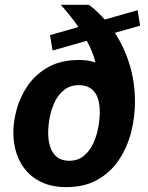

<svg xmlns="http://www.w3.org/2000/svg" viewBox="-20 -760 607 790"><path d="M252.1 10Q184.9 10 136.1 -18.1Q87.3 -46.2 61.2 -97.2Q35 -148.1 35 -216.1Q35 -260.5 49.1 -311.8Q63.2 -363 95 -408.9Q126.8 -454.8 178.8 -484Q230.8 -513.2 306 -513.2Q379.6 -513.2 418 -474.4Q456.4 -435.5 461.4 -364.2L381.6 -448.1Q378.2 -499.8 357.6 -549.4Q337 -599.1 304 -646.9Q271.1 -694.8 230 -740.3H345.9Q402 -697.8 444.6 -636.7Q487.2 -575.6 511.3 -500.6Q535.4 -425.6 535.4 -341.2Q535.4 -278.6 519.6 -216.4Q503.8 -154.2 469.9 -103.1Q436.1 -51.9 382.3 -21Q328.5 10 252.1 10ZM264.7 -98.5Q300.9 -98.5 325.2 -118.8Q349.5 -139 364 -170.5Q378.4 -202 384.4 -236.6Q390.5 -271.2 390.5 -299.6Q390.5 -353.5 368.7 -381.6Q346.9 -409.6 304.9 -409.6Q268.7 -409.6 244.1 -390.2Q219.6 -370.7 205.2 -340.3Q190.8 -309.8 184.5 -276.2Q178.2 -242.6 178.2 -213.8Q178.2 -161.3 199.5 -129.9Q220.8 -98.5 264.7 -98.5ZM196.4 -552.1 185.9 -615.5 546.2 -718 556.5 -654.4Z"/></svg>

Font: Public Sans Thin
Style: Italic
Weight: 100
Italic angle: -8°
Designer: The Public Sans project authors (U.S. Web Design System). Libre Franklin designed by Pablo Impallari and Rodrigo Fuenzal
Version: Version 2.000